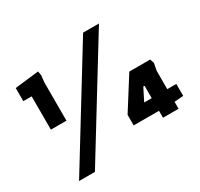

<svg xmlns="http://www.w3.org/2000/svg" viewBox="-163 -912 1244 1196"><g transform="rotate(-30 459.0 -314.0)"><path d="M90 -285V-524.5H30V-619L202 -639L207 -609L202 -559V-285ZM82 80 566 -708H680L196 80ZM732 0V-50H550V-126L694 -354H844L854 -324L844 -274V-141H909V-55L844 -50V0ZM678 -141H732V-230H723Z"/></g></svg>

Font: Rowdies
Style: Bold
Weight: 700
Designer: Jaikishan Patel
Version: Version 1.000; ttfautohint (v1.8.3)